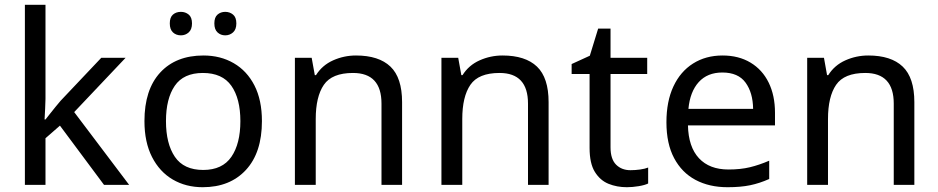

<svg xmlns="http://www.w3.org/2000/svg" viewBox="-20 -780 3958 810"><path d="M171.9 -759.8V-362.8Q171.9 -347.2 170.4 -321Q168.9 -294.9 168 -275.9H171.9Q178.2 -284.2 190.2 -299.1Q202.1 -314 214.6 -329.6Q227.1 -345.2 235.8 -355L407.2 -536.1H509.8L293 -307.1L524.9 0H418.9L232.9 -250L171.9 -196.8V0H85V-759.8Z M1085 -269Q1085 -136.2 1017.6 -63.2Q950.2 9.8 835 9.8Q764.2 9.8 708.7 -22.7Q653.3 -55.2 621.3 -117.7Q589.4 -180.2 589.4 -269Q589.4 -401.9 655.8 -473.9Q722.2 -545.9 838.4 -545.9Q910.2 -545.9 966.1 -513.4Q1022 -481 1053.5 -419.4Q1085 -357.9 1085 -269ZM680.2 -269Q680.2 -173.8 717.8 -118.4Q755.4 -63 837.4 -63Q918 -63 956.1 -118.4Q994.1 -173.8 994.1 -269Q994.1 -363.8 956.1 -418Q918 -472.2 835.9 -472.2Q754.4 -472.2 717.3 -418Q680.2 -363.8 680.2 -269ZM696.3 -681.2Q696.3 -707 709.7 -718.5Q723.1 -730 743.2 -730Q762.2 -730 776.1 -718.5Q790 -707 790 -681.2Q790 -655.8 776.1 -643.3Q762.2 -630.9 743.2 -630.9Q723.1 -630.9 709.7 -643.3Q696.3 -655.8 696.3 -681.2ZM884.3 -681.2Q884.3 -707 897.7 -718.5Q911.1 -730 930.2 -730Q949.2 -730 963.1 -718.5Q977.1 -707 977.1 -681.2Q977.1 -655.8 963.1 -643.3Q949.2 -630.9 930.2 -630.9Q911.1 -630.9 897.7 -643.3Q884.3 -655.8 884.3 -681.2Z M1481.9 -545.9Q1578.1 -545.9 1627.2 -499Q1676.3 -452.1 1676.3 -349.1V0H1589.4V-342.8Q1589.4 -472.2 1469.2 -472.2Q1380.4 -472.2 1346.2 -422.1Q1312 -372.1 1312 -277.8V0H1224.1V-536.1H1294.9L1308.1 -462.9H1313Q1339.4 -504.9 1385.3 -525.4Q1431.2 -545.9 1481.9 -545.9Z M2100.1 -545.9Q2196.3 -545.9 2245.4 -499Q2294.4 -452.1 2294.4 -349.1V0H2207.5V-342.8Q2207.5 -472.2 2087.4 -472.2Q1998.5 -472.2 1964.4 -422.1Q1930.2 -372.1 1930.2 -277.8V0H1842.3V-536.1H1913.1L1926.3 -462.9H1931.2Q1957.5 -504.9 2003.4 -525.4Q2049.3 -545.9 2100.1 -545.9Z M2639.6 -62Q2659.7 -62 2680.7 -64.9Q2701.7 -67.9 2714.4 -73.2V-5.9Q2700.7 1 2674.6 5.4Q2648.4 9.8 2624.5 9.8Q2582.5 9.8 2547.1 -4.6Q2511.7 -19 2489.5 -54.9Q2467.3 -90.8 2467.3 -155.8V-467.8H2391.6V-509.8L2468.3 -544.9L2503.4 -659.2H2555.7V-536.1H2710.4V-467.8H2555.7V-158.2Q2555.7 -108.9 2579.1 -85.4Q2602.5 -62 2639.6 -62Z M3028.3 -545.9Q3096.2 -545.9 3146.2 -515.9Q3196.3 -485.8 3222.9 -431.4Q3249.5 -377 3249.5 -304.2V-251H2882.3Q2884.3 -160.2 2928.7 -112.5Q2973.1 -64.9 3053.2 -64.9Q3104.5 -64.9 3143.8 -74.5Q3183.1 -84 3225.1 -102.1V-24.9Q3184.6 -6.8 3144.5 1.5Q3104.5 9.8 3049.3 9.8Q2972.2 9.8 2914.3 -21Q2856.4 -51.8 2824 -112.8Q2791.5 -173.8 2791.5 -264.2Q2791.5 -352.1 2820.8 -415Q2850.1 -478 2903.8 -512Q2957.5 -545.9 3028.3 -545.9ZM3027.3 -474.1Q2964.4 -474.1 2927.7 -433.6Q2891.1 -393.1 2884.3 -320.8H3157.2Q3156.2 -389.2 3125.2 -431.6Q3094.2 -474.1 3027.3 -474.1Z M3643.1 -545.9Q3739.3 -545.9 3788.3 -499Q3837.4 -452.1 3837.4 -349.1V0H3750.5V-342.8Q3750.5 -472.2 3630.4 -472.2Q3541.5 -472.2 3507.3 -422.1Q3473.1 -372.1 3473.1 -277.8V0H3385.3V-536.1H3456.1L3469.2 -462.9H3474.1Q3500.5 -504.9 3546.4 -525.4Q3592.3 -545.9 3643.1 -545.9Z"/></svg>

Font: Defago Noto Sans
Style: Regular
Weight: 400
Designer: John M. Durdin
Foundry: Lao IT Dev Co., Ltd.
Version: Version 1.000 2007 initial release